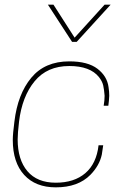

<svg xmlns="http://www.w3.org/2000/svg" viewBox="-20 -800 545 826"><path d="M220 6Q133 6 84 -47.5Q35 -101 35 -198Q35 -224 42 -277Q56 -395 114.5 -465.5Q173 -536 278 -536Q358 -536 399.5 -504Q441 -472 447 -425Q450 -406 450 -388Q449 -366 446 -345H426Q430 -368 430 -388Q428 -415 424 -432.5Q420 -450 406 -468Q368 -516 278 -516Q183 -516 129 -450.5Q75 -385 62 -277Q56 -226 56 -200Q56 -113 98 -63.5Q140 -14 220 -14Q299 -14 347 -55Q395 -96 404 -175H424L418 -135Q408 -88 369 -48Q316 6 220 6ZM310 -620H290L186 -780H210L301 -638L430 -780H456Z"/></svg>

Font: Tanohe Sans Thin
Style: Italic
Weight: 100
Designer: Village Type and Design LLC & Cristiano Sobral
Foundry: Cooper Hewitt Smithsonian Design Museum
Version: Version 1.00;September 29, 2021;FontCreator 13.0.0.2655 64-b